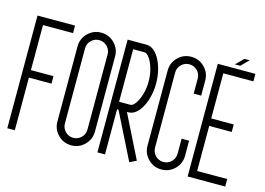

<svg xmlns="http://www.w3.org/2000/svg" viewBox="-123 -1216 2036 1473"><g transform="rotate(15 895.0 -479.5)"><path d="M89.4 8.3H29.8V-886.7H328.1V-827.1H89.4V-469.2H268.6V-409.7H89.4Z M536.6 8.3Q475.1 8.3 431.4 -35.4Q387.7 -79.1 387.7 -141.1V-737.8Q387.7 -799.3 431.4 -843Q475.1 -886.7 536.6 -886.7Q598.6 -886.7 642.3 -843Q686 -799.3 686 -737.8V-141.1Q686 -79.1 642.3 -35.4Q598.6 8.3 536.6 8.3ZM536.6 -51.3Q573.7 -51.3 600.1 -77.6Q626.5 -104 626.5 -141.1V-737.8Q626.5 -774.9 600.1 -801Q573.7 -827.1 536.6 -827.1Q500 -827.1 473.6 -801Q447.3 -774.9 447.3 -737.8V-141.1Q447.3 -104 473.6 -77.6Q500 -51.3 536.6 -51.3Z M1001 18.1 816.9 -350.1H805.7V8.3H745.6V-887.2H895Q928.2 -887.2 955.8 -863.8Q983.4 -840.3 1003.2 -801.5Q1022.9 -762.7 1033.4 -714.8Q1043.9 -667 1043.9 -618.7Q1043.9 -569.8 1033.4 -522.2Q1022.9 -474.6 1003.2 -435.8Q983.4 -397 955.8 -373.5Q928.2 -350.1 895 -350.1H883.8L1054.2 -8.3ZM895 -409.7Q914.6 -409.7 935.3 -439Q956.1 -468.3 970.2 -515.9Q984.4 -563.5 984.4 -618.7Q984.4 -673.8 970.2 -721.4Q956.1 -769 935.3 -798.1Q914.6 -827.1 895 -827.1H805.7V-409.7Z M1252.4 8.3Q1190.9 8.3 1147.2 -35.4Q1103.5 -79.1 1103.5 -141.1V-737.8Q1103.5 -799.3 1147.2 -843Q1190.9 -886.7 1252.4 -886.7Q1314.5 -886.7 1358.2 -843Q1401.9 -799.3 1401.9 -737.8V-618.2H1342.3V-737.8Q1342.3 -774.9 1315.9 -801Q1289.6 -827.1 1252.4 -827.1Q1215.8 -827.1 1189.5 -801Q1163.1 -774.9 1163.1 -737.8V-141.1Q1163.1 -104 1189.5 -77.6Q1215.8 -51.3 1252.4 -51.3Q1289.6 -51.3 1315.9 -77.6Q1342.3 -104 1342.3 -141.1V-260.3H1401.9V-141.1Q1401.9 -79.1 1358.2 -35.4Q1314.5 8.3 1252.4 8.3Z M1760.3 7.8H1461.9V-887.2H1760.3V-827.6H1521.5V-469.2H1700.2V-409.7H1521.5V-51.8H1760.3ZM1631.8 -917H1589.4L1649.4 -976.6H1691.4Z"/></g></svg>

Font: Ignotum
Style: Regular
Weight: 400
Designer: GGBot
Version: 0.10